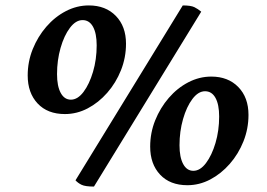

<svg xmlns="http://www.w3.org/2000/svg" viewBox="-20 -675 984 707"><path d="M219 -255Q155 -255 118.5 -294Q82 -333 82 -397Q82 -448 100.5 -494Q119 -540 150.5 -576.5Q182 -613 222.5 -634Q263 -655 307 -655Q369 -655 406.5 -616.5Q444 -578 444 -514Q444 -463 425.5 -416.5Q407 -370 375 -333.5Q343 -297 303 -276Q263 -255 219 -255ZM241 -308Q266 -308 287.5 -336.5Q309 -365 322.5 -410.5Q336 -456 336 -508Q336 -552 322.5 -576.5Q309 -601 284 -601Q259 -601 237.5 -572.5Q216 -544 203 -498.5Q190 -453 190 -402Q190 -358 203.5 -333Q217 -308 241 -308ZM326 12Q294 12 280.5 5.5Q267 -1 258 -11L653 -655Q683 -655 696 -648.5Q709 -642 721 -632ZM670 7Q606 7 569.5 -32Q533 -71 533 -135Q533 -186 551.5 -232Q570 -278 601.5 -314.5Q633 -351 673.5 -372Q714 -393 758 -393Q820 -393 857.5 -354.5Q895 -316 895 -252Q895 -201 876.5 -154.5Q858 -108 826 -71.5Q794 -35 754 -14Q714 7 670 7ZM692 -46Q717 -46 738.5 -74.5Q760 -103 773.5 -148.5Q787 -194 787 -246Q787 -290 773.5 -314.5Q760 -339 735 -339Q710 -339 688.5 -310.5Q667 -282 654 -236.5Q641 -191 641 -140Q641 -96 654.5 -71Q668 -46 692 -46Z"/></svg>

Font: Petrona SemiBold
Style: Italic
Weight: 600
Italic angle: -9°
Designer: Ringo R. Seeber
Foundry: Ringo R. Seeber
Version: Version 2.001; ttfautohint (v1.8.3)